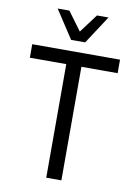

<svg xmlns="http://www.w3.org/2000/svg" viewBox="-99 -985 747 1049"><g transform="rotate(10 274.5 -460.5)"><path d="M233 0V-630H31V-705H518V-630H317V0ZM236 -765 134 -921H199L275 -818L352 -921H416L314 -765Z"/></g></svg>

Font: Nunito Sans 7pt Condensed
Style: Regular
Weight: 400
Width: 3
Designer: Vernon Adams
Foundry: Vernon Adams
Version: Version 3.101;gftools[0.9.27]